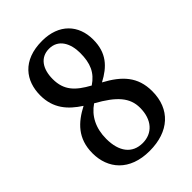

<svg xmlns="http://www.w3.org/2000/svg" viewBox="-217 -814 915 915"><g transform="rotate(-45 240.0 -357.0)"><path d="M236 10C366 10 446 -62 446 -183C446 -281 393 -335 306 -382C376 -419 421 -466 421 -556C421 -654 358 -724 244 -724C111 -724 54 -643 54 -546C54 -459 100 -407 165 -365C92 -327 35 -275 35 -175C35 -72 101 10 236 10ZM261 -406C190 -445 151 -483 151 -559C151 -627 182 -674 241 -674C305 -674 332 -617 332 -555C332 -485 313 -441 261 -406ZM239 -40C169 -40 130 -91 130 -177C130 -250 159 -304 209 -338C308 -283 349 -236 349 -168C349 -88 305 -40 239 -40Z"/></g></svg>

Font: Noto Serif Bengali Condensed Medium
Style: Regular
Weight: 500
Width: 3
Designer: Juan Bruce, Universal Thirst, Indian Type Foundry and the Monotype Design Team.
Foundry: Monotype Imaging Inc.
Version: Version 2.003